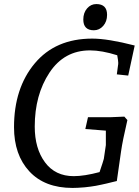

<svg xmlns="http://www.w3.org/2000/svg" viewBox="-20 -910 686 945"><path d="M434 -720Q511 -720 643 -686L611 -538L555 -544L561 -589Q562 -592 562 -601Q562 -610 557 -638Q481 -662 423 -662Q296 -662 223.5 -552.5Q151 -443 151 -287Q151 -179 201.5 -111Q252 -43 343 -43Q395 -43 470 -63Q489 -119 491 -128L501 -196V-267L400 -275L413 -333H521L592 -336L607 -319Q583 -216 576 -166L555 -19Q549 -18 530 -13Q511 -8 503.5 -6.5Q496 -5 478.5 -1Q461 3 451.5 4.5Q442 6 425.5 8.5Q409 11 396 12Q359 15 337 15Q200 15 124.5 -66.5Q49 -148 49 -284Q49 -476 151 -598Q253 -720 434 -720ZM454 -890Q507 -890 507 -837Q507 -804 488 -782.5Q469 -761 442 -761Q390 -761 390 -814Q390 -847 408.5 -868.5Q427 -890 454 -890Z"/></svg>

Font: Andada
Style: Italic
Weight: 400
Italic angle: -8.29999°
Designer: Carolina Giovagnoli
Foundry: Carolina Giovagnoli
Version: Version 1.003